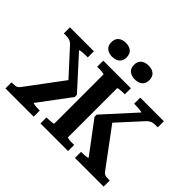

<svg xmlns="http://www.w3.org/2000/svg" viewBox="-192 -1237 1535 1535"><g transform="rotate(45 576.0 -469.5)"><path d="M807 0V-69H815Q831 -69 847 -70Q863 -71 873 -73.5Q883 -76 883 -79L685 -343V-368L924 -631Q924 -635 912 -637Q900 -639 882.5 -640Q865 -641 847 -641H835V-710H1102V-641H1079Q1063 -641 1049.5 -638.5Q1036 -636 1025 -629.5Q1014 -623 1002 -611L769 -356L801 -434L1052 -96Q1060 -84 1069.5 -78Q1079 -72 1091 -70.5Q1103 -69 1118 -69H1131V0ZM340 0H21V-69H34Q50 -69 61.5 -70.5Q73 -72 82.5 -78Q92 -84 101 -96L353 -434L373 -356L140 -611Q129 -623 117.5 -629.5Q106 -636 92.5 -638.5Q79 -641 63 -641H40V-710H311V-641H300Q282 -641 264 -640Q246 -639 234 -637Q222 -635 222 -631L461 -368V-343L263 -78Q263 -76 273.5 -73.5Q284 -71 299.5 -70Q315 -69 331 -69H340ZM417 0V-68H426Q437 -68 449.5 -69Q462 -70 472.5 -71Q483 -72 489.5 -73.5Q496 -75 496 -78V-632Q496 -635 489.5 -636.5Q483 -638 472.5 -639.5Q462 -641 449.5 -641Q437 -641 426 -641H417V-710H729V-642H720Q709 -642 696.5 -641Q684 -640 673.5 -639Q663 -638 657 -636.5Q651 -635 651 -632V-78Q651 -75 657 -73.5Q663 -72 673.5 -70.5Q684 -69 696.5 -69Q709 -69 720 -69H729V0ZM531 -860Q531 -822 507.5 -802Q484 -782 444 -782Q405 -782 381.5 -802Q358 -822 358 -860Q358 -899 381.5 -919Q405 -939 444 -939Q484 -939 507.5 -919Q531 -899 531 -860ZM788 -860Q788 -822 764.5 -802Q741 -782 701 -782Q662 -782 638 -802Q614 -822 614 -860Q614 -899 638 -919Q662 -939 701 -939Q741 -939 764.5 -919Q788 -899 788 -860Z"/></g></svg>

Font: Roboto Serif SemiBold
Style: Regular
Weight: 600
Designer: Greg Gazdowicz
Foundry: Commercial Type
Version: Version 1.008